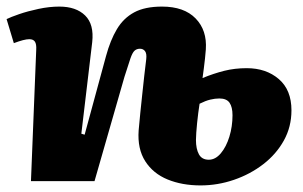

<svg xmlns="http://www.w3.org/2000/svg" viewBox="-21 -550 921 583"><path d="M594 -313Q628 -327 660 -335Q692 -343 728 -343Q787 -343 825.5 -310Q864 -277 864 -215Q864 -165 841 -123.5Q818 -82 778.5 -51.5Q739 -21 689.5 -4Q640 13 588 13Q532 13 488 -5Q444 -23 420 -60.5Q396 -98 400 -154Q402 -179 405 -207Q408 -235 411 -264Q414 -293 417 -319.5Q420 -346 423 -370Q425 -387 419.5 -394.5Q414 -402 404 -402Q394 -402 387.5 -396Q381 -390 375 -372.5Q369 -355 357 -317L266 0H73L89 -399Q90 -416 85 -423.5Q80 -431 68 -431Q60 -431 48.5 -428Q37 -425 21 -419L-1 -492Q11 -498 37 -507Q63 -516 96 -523Q129 -530 159 -530Q210 -530 237.5 -503Q265 -476 259 -422L226 -144L236 -141L301 -380Q314 -428 334 -461.5Q354 -495 386.5 -512.5Q419 -530 471 -530Q538 -530 573 -494Q608 -458 604 -400Q603 -387 601.5 -372.5Q600 -358 598 -343Q596 -328 594 -313ZM585 -235Q583 -222 581 -207Q579 -192 577.5 -176.5Q576 -161 575 -147.5Q574 -134 574 -125Q574 -98 583 -81.5Q592 -65 613 -65Q633 -65 649.5 -84.5Q666 -104 675.5 -135Q685 -166 685 -200Q685 -225 676 -238Q667 -251 645 -251Q632 -251 617.5 -247.5Q603 -244 585 -235Z"/></svg>

Font: Literata 18pt ExtraBold
Style: Italic
Weight: 800
Italic angle: -2°
Designer: Latin by Veronika Burian and Jose Scaglione. Greek by Irene Vlachou. Cyrillic by Vera Evstafieva
Foundry: TypeTogether
Version: Version 3.103;gftools[0.9.29]